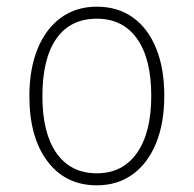

<svg xmlns="http://www.w3.org/2000/svg" viewBox="-20 -543 580 575"><path d="M270 12Q176.5 12 122.2 -59.8Q68 -131.5 68 -255Q68 -337 92.8 -397.2Q117.5 -457.5 162.8 -490.2Q208 -523 270 -523Q332.5 -523 377.8 -490.8Q423 -458.5 447.5 -398.5Q472 -338.5 472 -256Q472 -174 447.2 -113.8Q422.5 -53.5 377.2 -20.8Q332 12 270 12ZM270 -24Q347.5 -24 390.2 -85Q433 -146 433 -256Q433 -367 390.5 -427Q348 -487 270 -487Q190.5 -487 148.8 -427.2Q107 -367.5 107 -255Q107 -144 149.5 -84Q192 -24 270 -24Z"/></svg>

Font: Overpass Thin
Style: Regular
Weight: 250
Designer: Delve Withrington, Dave Bailey, Thomas Jockin
Foundry: Delve Fonts LLC
Version: Version 4.000